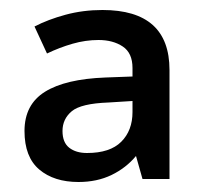

<svg xmlns="http://www.w3.org/2000/svg" viewBox="-20 -742 406 384"><path d="M185 -722Q319 -722 319 -602V-384H265L252 -430Q232 -406 203 -392Q174 -378 137 -378Q88 -378 58.5 -403Q29 -428 29 -480Q29 -533 70 -558.5Q111 -584 191 -587L245 -589V-606Q245 -636 225.5 -649Q206 -662 177 -662Q151 -662 125 -654.5Q99 -647 74 -635L49 -689Q76 -703 111 -712.5Q146 -722 185 -722ZM197 -537Q142 -535 123.5 -519.5Q105 -504 105 -480Q105 -457 118.5 -446.5Q132 -436 154 -436Q200 -436 222.5 -458.5Q245 -481 245 -518V-540Z"/></svg>

Font: Noto Kufi Arabic Medium
Style: Regular
Weight: 500
Designer: Monotype Design Team, David Williams, Khaled Hosny
Foundry: Google LLC
Version: Version 2.109; ttfautohint (v1.8.4.7-5d5b)